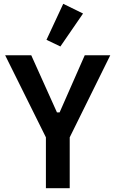

<svg xmlns="http://www.w3.org/2000/svg" viewBox="-20 -988 606 1008"><path d="M221 0V-267L7 -698H144L279 -398H293L425 -698H559L346 -267V0ZM297 -744 224 -779 312 -968 416 -917Z"/></svg>

Font: IBM Plex Sans Cond SmBld
Style: Regular
Weight: 600
Width: 3
Designer: Mike Abbink, Paul van der Laan, Pieter van Rosmalen
Foundry: Bold Monday
Version: Version 1.3